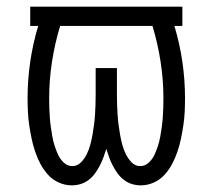

<svg xmlns="http://www.w3.org/2000/svg" viewBox="-20 -550 640 578"><path d="M196 8Q176 8 157 -0.5Q138 -9 124.5 -24Q111 -39 101.5 -57Q92 -75 85.5 -94.5Q79 -114 75 -133.5Q71 -153 68 -173Q65 -193 64 -213.5Q63 -234 63 -254Q63 -309 71 -364Q79 -419 95 -472H71V-530H529V-472H505Q521 -419 529 -364Q537 -309 537 -254Q537 -234 536 -213.5Q535 -193 532 -173Q529 -153 525 -133.5Q521 -114 514.5 -94.5Q508 -75 498.5 -57Q489 -39 475.5 -24Q462 -9 443 -0.5Q424 8 404 8Q390 8 377 4Q364 0 353 -8.5Q342 -17 334 -28Q326 -39 319.5 -51.5Q313 -64 308.5 -76.5Q304 -89 300 -102Q296 -89 291.5 -76.5Q287 -64 280.5 -51.5Q274 -39 266 -28Q258 -17 247 -8.5Q236 0 223 4Q210 8 196 8ZM198 -50Q213 -50 224 -61.5Q235 -73 241.5 -86.5Q248 -100 252 -115Q256 -130 258.5 -144.5Q261 -159 263 -174Q265 -189 266 -204.5Q267 -220 267.5 -235Q268 -250 268 -265V-345H332V-265Q332 -250 332.5 -235Q333 -220 334 -204.5Q335 -189 337 -174Q339 -159 341.5 -144.5Q344 -130 348 -115Q352 -100 358.5 -86.5Q365 -73 376 -61.5Q387 -50 402 -50Q402 -50 402 -50Q402 -50 402 -50Q417 -50 428 -60.5Q439 -71 445 -84Q451 -97 455.5 -111Q460 -125 462.5 -139Q465 -153 467 -167.5Q469 -182 470 -196Q471 -210 471.5 -224.5Q472 -239 472 -254Q472 -309 463.5 -364Q455 -419 439 -472H161Q145 -419 136.5 -364Q128 -309 128 -254Q128 -239 128.5 -224.5Q129 -210 130 -196Q131 -182 133 -167.5Q135 -153 137.5 -139Q140 -125 144.5 -111Q149 -97 155 -84Q161 -71 172 -60.5Q183 -50 198 -50Z"/></svg>

Font: Iosevka Curly Slab LtEx
Style: Regular
Weight: 300
Width: 7
Monospace: yes
Designer: Belleve Invis
Foundry: Belleve Invis
Version: Version 11.1.0; ttfautohint (v1.8.3)